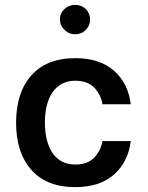

<svg xmlns="http://www.w3.org/2000/svg" viewBox="-20 -768 611 793"><path d="M291 -527.8C211.9 -527.8 151.4 -503.9 109.4 -456.5C67.4 -409.2 46.4 -343.8 46.4 -261.2C46.4 -178.7 67.4 -113.8 109.4 -66.4C151.4 -19 211.9 4.9 291 4.9C358.9 4.9 412.6 -12.7 451.7 -47.9C490.2 -82.5 513.2 -128.4 520 -185.5H403.3C398.4 -158.2 386.7 -135.3 368.7 -116.7C350.1 -97.7 324.2 -88.4 291 -88.4C202.1 -88.4 165.5 -165.5 165.5 -262.2C165.5 -358.9 203.6 -434.6 291 -434.6C324.2 -434.6 350.1 -425.3 368.7 -406.7C386.7 -388.2 398.4 -365.2 403.3 -337.4H520C513.2 -394.5 490.2 -440.9 451.2 -475.6C412.1 -510.3 358.9 -527.8 291 -527.8ZM227.5 -688C227.5 -670.9 233.9 -656.7 246.6 -644.5C258.8 -632.3 273.4 -626.5 290.5 -626.5C307.6 -626.5 322.3 -632.3 334.5 -644.5C346.2 -656.7 352.1 -670.9 352.1 -688C352.1 -721.7 325.2 -748 290.5 -748C273.4 -748 258.8 -742.2 246.6 -731C233.9 -719.2 227.5 -705.1 227.5 -688Z"/></svg>

Font: Estedad SemiBold
Style: Regular
Weight: 600
Designer: Amin Abedi
Version: Version 7.3